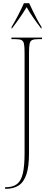

<svg xmlns="http://www.w3.org/2000/svg" viewBox="-20 -951 323 1211"><path d="M12 240V230H15Q61 230 87 210Q113 190 124 143Q135 96 135 16V-616Q135 -655 131.5 -673.5Q128 -692 116 -698Q104 -704 79 -704H52V-714H245V-704H219Q194 -704 182 -698Q170 -692 166.5 -673.5Q163 -655 163 -616V15Q163 100 146.5 149Q130 198 97.5 219Q65 240 15 240ZM53 -781Q71 -810 93.5 -853.5Q116 -897 131 -931H164Q174 -909 187.5 -881Q201 -853 215 -827Q229 -801 242 -781V-771H240Q211 -809 189.5 -840Q168 -871 148 -906Q127 -871 105.5 -840Q84 -809 55 -771H53Z"/></svg>

Font: Noto Serif Display Condensed Thin
Style: Regular
Weight: 100
Width: 3
Designer: Monotype Design Team
Foundry: Monotype Imaging Inc.
Version: Version 2.009